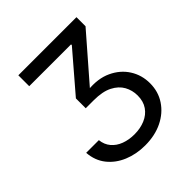

<svg xmlns="http://www.w3.org/2000/svg" viewBox="-198 -686 1016 1016"><g transform="rotate(-45 310.0 -177.5)"><path d="M309.6 191.4Q244.1 191.4 189 168.5Q133.8 145.5 99.6 102.3Q65.4 59.1 61 -2H155.8Q159.7 34.2 180.9 59.3Q202.1 84.5 236.1 97.2Q270 109.9 311 109.9Q355.5 109.9 391.1 94.7Q426.8 79.6 447.5 49.8Q468.3 20 468.3 -23.9Q468.3 -63 450 -96.2Q431.6 -129.4 391.6 -149.9Q351.6 -170.4 285.6 -170.4H226.1V-244.1L410.2 -458.5V-464.4H97.2V-545.9H532.2V-478L302.7 -213.9V-229Q382.3 -237.3 439.9 -210.4Q497.6 -183.6 529.1 -134Q560.5 -84.5 560.5 -23.4Q560.5 39.1 528.3 87.6Q496.1 136.2 439.7 163.8Q383.3 191.4 309.6 191.4Z"/></g></svg>

Font: Inter Variable LoSnoCo
Style: Regular
Weight: 400
Designer: Rasmus Andersson
Foundry: rsms
Version: Version 4.000;git-a52131595; featfreeze: case,dlig,ss01,ss02